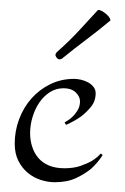

<svg xmlns="http://www.w3.org/2000/svg" viewBox="-20 -379 253 389"><path d="M129.9 -219.2Q137.2 -219.2 145 -217.3Q152.8 -215.3 159.2 -211.7Q165.5 -208 169.7 -202.6Q173.8 -197.3 173.8 -189.9Q173.8 -174.3 164.3 -162.6Q154.8 -150.9 143.6 -142.6Q130.4 -133.3 113.8 -126L110.8 -130.9Q119.6 -135.7 126.5 -142.1Q132.3 -147.5 137.2 -155.5Q142.1 -163.6 142.1 -173.8Q142.1 -183.6 133.3 -191.9Q124.5 -200.2 108.9 -200.2Q93.3 -200.2 80.8 -192.1Q68.4 -184.1 59.6 -171.1Q50.8 -158.2 45.9 -141.8Q41 -125.5 41 -108.9Q41 -94.7 45.2 -81.8Q49.3 -68.8 57.6 -59.1Q65.9 -49.3 79.1 -43.7Q92.3 -38.1 110.8 -38.1Q128.9 -38.1 142.6 -42.7Q156.2 -47.4 165.5 -52.7Q176.3 -59.1 184.1 -67.9L188 -64.9Q178.2 -49.3 164.6 -37.1Q152.3 -26.9 134.3 -18.3Q116.2 -9.8 90.8 -9.8Q77.1 -9.8 62.7 -14.4Q48.3 -19 36.6 -28.6Q24.9 -38.1 17.3 -53Q9.8 -67.9 9.8 -87.9Q9.8 -113.8 18.8 -137.7Q27.8 -161.6 43.9 -179.7Q60.1 -197.8 82 -208.5Q104 -219.2 129.9 -219.2ZM107.4 -261.7Q104.5 -258.8 100.6 -258.8Q97.7 -258.8 95.5 -261.2Q93.3 -263.7 92.3 -267.1Q92.3 -270.5 95.7 -273.9Q119.6 -294.9 141.1 -318.1Q162.6 -341.3 177.7 -357.9Q178.7 -358.9 179.7 -358.9Q182.1 -358.9 186.3 -356.7Q190.4 -354.5 194.3 -351.3Q198.2 -348.1 200.9 -344.5Q203.6 -340.8 203.6 -337.9Q203.6 -336.9 203.1 -336.9Q202.6 -336.9 201.7 -335.9Q180.2 -317.9 155.5 -299.3Q130.9 -280.8 107.4 -261.7Z"/></svg>

Font: Stalemate
Style: Regular
Weight: 400
Designer: Astigmatic (AOETI)
Foundry: Astigmatic (AOETI)
Version: Version 001.000